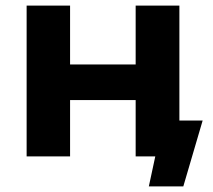

<svg xmlns="http://www.w3.org/2000/svg" viewBox="-20 -558 761 685"><path d="M703 -128 634 107H511L534 0H464V-201H230V0H75V-538H230V-328H464V-538H620V-128Z"/></svg>

Font: Montserrat Alternates
Style: Bold
Weight: 700
Designer: Julieta Ulanovsky
Foundry: Julieta Ulanovsky
Version: Version 7.200